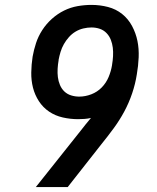

<svg xmlns="http://www.w3.org/2000/svg" viewBox="-20 -763 640 783"><path d="M126 0 309 -230Q319 -243 329.5 -256Q340 -269 351 -282Q338 -279 324.5 -278Q311 -277 298 -277Q267 -277 236 -284Q205 -291 180 -308Q155 -325 138.5 -350.5Q122 -376 114.5 -405.5Q107 -435 107.5 -467.5Q108 -500 113 -532Q118 -560 127 -587.5Q136 -615 152.5 -640.5Q169 -666 192 -686.5Q215 -707 241.5 -720Q268 -733 296.5 -738Q325 -743 353 -743Q388 -743 420.5 -734.5Q453 -726 478 -706Q503 -686 518.5 -657Q534 -628 540.5 -596Q547 -564 545.5 -529Q544 -494 538 -460Q532 -421 519 -382.5Q506 -344 487 -308.5Q468 -273 443 -239Q418 -205 392 -173L256 0ZM303 -369Q328 -369 352.5 -378.5Q377 -388 395 -406.5Q413 -425 423 -449Q433 -473 437 -498Q437 -498 437 -498.5Q437 -499 437 -499Q440 -516 441 -534Q442 -552 440 -568.5Q438 -585 432 -600.5Q426 -616 414.5 -628Q403 -640 387 -645.5Q371 -651 353 -651Q337 -651 320 -647Q303 -643 288 -634Q273 -625 261 -611.5Q249 -598 240.5 -583Q232 -568 227 -551.5Q222 -535 219 -519Q219 -518 219 -517.5Q219 -517 219 -517Q216 -500 215 -482.5Q214 -465 216 -448.5Q218 -432 224.5 -416.5Q231 -401 242.5 -390Q254 -379 270 -374Q286 -369 303 -369Z"/></svg>

Font: Iosevka Slab SmBdExObl
Style: Regular
Weight: 600
Width: 7
Italic angle: -9°
Monospace: yes
Designer: Belleve Invis
Foundry: Belleve Invis
Version: Version 11.1.0; ttfautohint (v1.8.3)